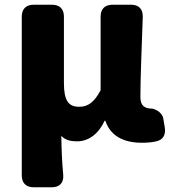

<svg xmlns="http://www.w3.org/2000/svg" viewBox="-20 -549 724 811"><path d="M72 -479V192C72 224 90 242 122 242H199C232 242 250 223 247 189C242 135 240 87 239 25C257 44 280 48 306 48C354 48 396 17 422 -39H425C445 22 498 54 579 54C604 54 623 52 640 48C669 42 681 20 676 -11L670 -47C665 -80 625 -90 625 -90C592 -90 573 -101 573 -139C573 -218 579 -357 583 -478C584 -511 566 -529 534 -529H455C423 -529 405 -511 405 -479V-168C379 -118 352 -98 315 -98C270 -98 250 -122 250 -199V-479C250 -511 232 -529 200 -529H122C90 -529 72 -511 72 -479Z"/></svg>

Font: コーポレート・ロゴ（ラウンド）ver3 Bold
Style: Regular
Weight: 700
Designer: [KANA_main] LOGOTYPE.JP [Source Han Sans] Ryoko NISHIZUKA 西塚涼子 (kana, bopomofo & ideographs); Paul D. Hunt (Latin, Greek
Version: Version 12.001;FEAKit 1.0